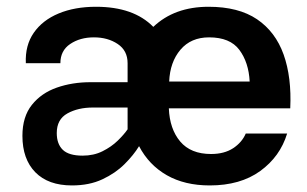

<svg xmlns="http://www.w3.org/2000/svg" viewBox="-20 -548 915 573"><path d="M46.9 -142.6Q46.9 -199.7 75.2 -235.1Q103.5 -270.5 149.7 -286.6Q195.8 -302.7 250 -302.7H360.8V-359.4Q360.8 -397 331.3 -416.7Q301.8 -436.5 260.3 -436.5Q218.8 -436.5 189.5 -416.7Q160.2 -397 160.2 -359.4H57.1Q54.7 -412.6 80.8 -450.2Q106.9 -487.8 155 -507.8Q203.1 -527.8 266.6 -527.8Q378.9 -527.8 437.5 -467.8Q500.5 -527.8 602.5 -527.8Q691.9 -527.8 747.1 -490.5Q802.2 -453.1 826.4 -385.3Q850.6 -317.4 846.2 -224.6H483.9Q486.3 -163.1 517.8 -125.7Q549.3 -88.4 609.9 -88.4Q649.4 -88.4 675.8 -105.7Q702.1 -123 713.4 -149.4H836.9Q815.9 -80.6 756.6 -37.6Q697.3 5.4 606 5.4Q531.2 5.4 477.8 -25.1Q424.3 -55.7 395 -111.8Q378.9 -85.4 351.8 -58.3Q324.7 -31.2 285.6 -12.9Q246.6 5.4 194.8 5.4Q124 5.4 85.4 -33.9Q46.9 -73.2 46.9 -142.6ZM484.9 -304.7H725.1Q722.2 -361.8 694.3 -399.2Q666.5 -436.5 604 -436.5Q549.8 -436.5 518.6 -399.7Q487.3 -362.8 484.9 -304.7ZM226.6 -83.5Q259.8 -83.5 286.1 -96.7Q312.5 -109.9 331.3 -128.2Q350.1 -146.5 360.8 -162.1V-227.1H257.3Q212.9 -227.1 181.2 -209.5Q149.4 -191.9 149.4 -150.9Q149.4 -118.2 167.5 -100.8Q185.5 -83.5 226.6 -83.5Z"/></svg>

Font: Estedad-FD SemiBold
Style: Regular
Weight: 600
Designer: Amin Abedi
Version: Version 7.3